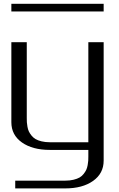

<svg xmlns="http://www.w3.org/2000/svg" viewBox="-20 -812 644 1040"><path d="M541.5 -791.5V-750H41.5V-791.5ZM541.5 -583.5V58.1Q541.5 127.4 484.1 168Q426.8 208.5 333.5 208.5H62.5V166.5H333.5Q358.4 166.5 378.4 161.6Q398.4 156.7 411.1 149.4Q423.8 142.1 433.1 130.1Q442.4 118.2 447.3 107.7Q452.1 97.2 454.8 82.5Q457.5 67.9 458 58.3Q458.5 48.8 458.5 35.6V0H250Q156.2 0 98.9 -40.3Q41.5 -80.6 41.5 -149.9V-583.5H125V-172.9Q125 -159.7 125.5 -149.9Q126 -140.1 128.7 -125.5Q131.3 -110.8 136.2 -100.3Q141.1 -89.8 150.4 -78.1Q159.7 -66.4 172.4 -58.8Q185.1 -51.3 205.1 -46.4Q225.1 -41.5 250 -41.5H458.5V-583.5Z"/></svg>

Font: Gputeks
Style: Regular
Weight: 500
Version: Version 0.9